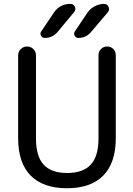

<svg xmlns="http://www.w3.org/2000/svg" viewBox="-20 -999 696 1008"><path d="M75.2 -274.4V-708Q75.2 -727.5 88.9 -741.2Q102.5 -754.9 122.1 -754.9Q141.6 -754.9 155.3 -741.2Q168.9 -727.5 168.9 -708V-271.5Q168.9 -178.7 209 -134.8Q249 -90.8 332.5 -90.8Q416 -90.8 456.5 -134.8Q497.1 -178.7 497.1 -271.5V-709Q497.1 -728.5 510.3 -741.7Q523.4 -754.9 542.5 -754.9Q561.5 -754.9 574.7 -741.7Q587.9 -728.5 587.9 -709V-274.4Q587.9 -143.6 522 -77.1Q456.1 -10.7 331.5 -10.7Q207 -10.7 141.1 -77.1Q75.2 -143.6 75.2 -274.4ZM282.2 -831.1Q255.9 -799.8 214.8 -799.8Q202.1 -799.8 195.3 -811.5Q192.4 -816.4 192.4 -822.3Q192.4 -828.1 196.3 -834L262.7 -932.6Q293.9 -978.5 349.6 -978.5Q366.2 -978.5 373 -963.4Q379.9 -948.2 369.1 -935.5ZM459 -832Q432.6 -799.8 390.6 -799.8Q377.9 -799.8 372.1 -811.5Q369.1 -816.4 369.1 -822.3Q369.1 -828.1 373 -834L438.5 -931.6Q453.1 -953.1 476.6 -965.8Q500 -978.5 526.4 -978.5Q543 -978.5 549.8 -962.9Q552.7 -957 552.7 -951.2Q552.7 -942.4 546.9 -935.5Z"/></svg>

Font: Gen Jyuu GothicX Regular
Style: Regular
Weight: 400
Designer: [Source Han Sans]
Ryoko NISHIZUKA  (kana & ideographs); Paul D. Hunt (Latin, Greek & Cyrillic); Wenlong ZHANG  (bopomofo
Version: Version 1.002.20150607